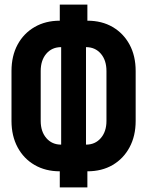

<svg xmlns="http://www.w3.org/2000/svg" viewBox="-20 -790 640 835"><path d="M240 25V-45Q178 -45 130.5 -72.5Q83 -100 56.5 -149.5Q30 -199 30 -264V-481Q30 -547 56.5 -596Q83 -645 130.5 -672.5Q178 -700 240 -700V-770H360V-700Q423 -700 470 -672.5Q517 -645 543.5 -596Q570 -547 570 -481V-264Q570 -199 543.5 -149.5Q517 -100 470 -72.5Q423 -45 360 -45V25ZM246 -161V-585Q206 -585 181.5 -556.5Q157 -528 157 -481V-264Q157 -218 181.5 -189.5Q206 -161 246 -161ZM354 -161Q394 -161 418.5 -189.5Q443 -218 443 -264V-481Q443 -528 418.5 -556.5Q394 -585 354 -585Z"/></svg>

Font: NKDuy Mono ExtraBold
Style: Regular
Weight: 800
Monospace: yes
Designer: NKDuy
Foundry: NKDuy
Version: Version 2.251; ttfautohint (v1.8.4.7-5d5b)